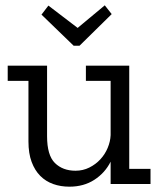

<svg xmlns="http://www.w3.org/2000/svg" viewBox="-20 -692 602 722"><path d="M279 -520H257L136 -637L162 -671L272 -587L374 -672L400 -639ZM396 0V-84Q375 -42 335 -16Q295 10 241 10Q208 10 180 0Q152 -10 131.5 -30.5Q111 -51 99 -83Q87 -115 87 -160V-388H9V-445H157V-180Q157 -108 186.5 -79Q216 -50 264 -50Q292 -50 316 -62Q340 -74 357.5 -93Q375 -112 385 -136Q395 -160 396 -184V-388H303V-445H466V-57H546V0Z"/></svg>

Font: Zilla Slab Regular
Style: Regular
Weight: 400
Designer: Typotheque.com
Foundry: Typotheque type foundry
Version: Version 1.0; 2017